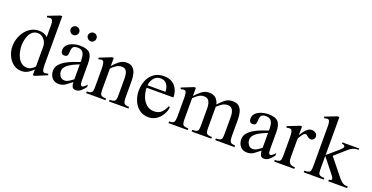

<svg xmlns="http://www.w3.org/2000/svg" viewBox="-27 -1246 3636 1878"><g transform="rotate(20 1790.5 -306.5)"><path d="M456.1 -37.1 333.5 13.7H314.5V-45.9Q290 -20.5 260.5 -3.4Q231 13.7 195.8 13.7Q143.1 13.7 106 -16.4Q68.8 -46.4 49.3 -92Q29.8 -137.7 29.8 -184.6Q29.8 -226.6 43.2 -267.6Q56.6 -308.6 82.3 -342.3Q107.9 -376 144.3 -396.2Q180.7 -416.5 226.6 -416.5Q251 -416.5 273.7 -408.7Q296.4 -400.9 314.5 -382.8V-513.7Q314.5 -539.6 307.4 -554.9Q300.3 -570.3 283.2 -570.3Q275.4 -570.3 267.8 -568.6Q260.3 -566.9 252 -564.5L246.1 -579.6L368.7 -627.4H387.7V-124Q387.7 -89.8 392.8 -67.9Q397.9 -45.9 419.9 -45.9Q427.2 -45.9 435.3 -48.1Q443.4 -50.3 451.2 -52.7ZM314.5 -76.7V-285.2Q314.5 -310.5 302.2 -334.7Q290 -358.9 269 -374.5Q248 -390.1 220.7 -390.1Q189.5 -390.1 168.2 -373.5Q147 -356.9 134.5 -330.8Q122.1 -304.7 116.7 -275.4Q111.3 -246.1 111.3 -220.7Q111.3 -192.9 117.7 -160.9Q124 -128.9 138.7 -100.3Q153.3 -71.8 177 -53.7Q200.7 -35.6 234.9 -35.6Q258.8 -35.6 279.1 -47.6Q299.3 -59.6 314.5 -76.7Z M853 -84V-58.6Q836.4 -36.1 812 -13.9Q787.6 8.3 756.8 8.3Q728.5 8.3 719.2 -13.2Q710 -34.7 710 -58.6Q680.7 -35.2 650.4 -13.4Q620.1 8.3 580.6 8.3Q534.7 8.3 509.5 -21.7Q484.4 -51.8 484.4 -96.2Q484.4 -132.8 508.3 -160.9Q532.2 -189 568.6 -209.5Q605 -230 643.3 -244.1Q681.6 -258.3 710 -267.6V-284.2Q710 -311.5 704.6 -335.7Q699.2 -359.9 683.1 -375Q667 -390.1 634.3 -390.1Q594.2 -390.1 584.5 -368.9Q574.7 -347.7 574.7 -314.5Q574.7 -294.9 566.9 -283.7Q559.1 -272.5 537.1 -272.5Q516.6 -272.5 508.3 -284.2Q500 -295.9 500 -314.5Q500 -351.1 524.4 -373.5Q548.8 -396 583.3 -406.2Q617.7 -416.5 647.9 -416.5Q724.6 -416.5 753.9 -385.3Q783.2 -354 783.2 -278.3V-140.6Q783.2 -123.5 783.4 -102.3Q783.7 -81.1 785.6 -69.8Q786.6 -61.5 791 -54.7Q795.4 -47.9 804.7 -47.9Q811.5 -47.9 821.3 -55.2Q831.1 -62.5 840.1 -71Q849.1 -79.6 853 -84ZM710 -87.9V-242.7Q680.2 -231.4 644.8 -214.4Q609.4 -197.3 584 -173.1Q558.6 -148.9 558.6 -116.7Q558.6 -90.3 575.2 -66.9Q591.8 -43.5 621.6 -43.5Q644.5 -43.5 668.2 -58.3Q691.9 -73.2 710 -87.9ZM777.3 -536.6Q777.3 -518.1 764.2 -504.6Q751 -491.2 732.9 -491.2Q714.8 -491.2 700.9 -504.9Q687 -518.6 687 -536.6Q687 -553.7 701.4 -567.1Q715.8 -580.6 732.9 -580.6Q751 -580.6 764.2 -567.6Q777.3 -554.7 777.3 -536.6ZM597.7 -536.6Q597.7 -518.1 583.7 -504.6Q569.8 -491.2 551.8 -491.2Q533.7 -491.2 520.5 -504.9Q507.3 -518.6 507.3 -536.6Q507.3 -553.7 521 -567.1Q534.7 -580.6 551.8 -580.6Q569.8 -580.6 583.7 -567.6Q597.7 -554.7 597.7 -536.6Z M1305.2 0H1102.5V-17.1Q1133.3 -17.1 1147.2 -23.4Q1161.1 -29.8 1164.8 -46.1Q1168.5 -62.5 1168.5 -91.3V-256.8Q1168.5 -279.8 1165 -304.2Q1161.6 -328.6 1148.2 -345.5Q1134.8 -362.3 1105 -362.3Q1073.2 -362.3 1046.9 -344.2Q1020.5 -326.2 1000.5 -304.7V-91.3Q1000.5 -63 1004.2 -46.9Q1007.8 -30.8 1021.7 -23.9Q1035.6 -17.1 1065.9 -17.1V0H864.7V-17.1Q894.5 -17.1 907.2 -24.9Q919.9 -32.7 923.1 -49.3Q926.3 -65.9 926.3 -91.3V-277.8Q926.3 -308.1 920.9 -333.3Q915.5 -358.4 895 -358.4Q887.7 -358.4 879.9 -356.2Q872.1 -354 864.7 -351.6L858.9 -367.2L982.4 -416.5H1000.5V-331.1Q1024.9 -361.3 1059.6 -388.9Q1094.2 -416.5 1135.7 -416.5Q1179.7 -416.5 1202.6 -393.6Q1225.6 -370.6 1233.6 -335.7Q1241.7 -300.8 1241.7 -264.2V-91.3Q1241.7 -52.7 1251.5 -34.9Q1261.2 -17.1 1305.2 -17.1Z M1668.5 -157.2 1681.6 -147.5Q1675.8 -106 1653.3 -69.1Q1630.9 -32.2 1595.7 -9.3Q1560.5 13.7 1516.1 13.7Q1458 13.7 1418.7 -17.3Q1379.4 -48.3 1359.4 -96.9Q1339.4 -145.5 1339.4 -198.2Q1339.4 -256.3 1359.9 -306.2Q1380.4 -356 1421.9 -386.2Q1463.4 -416.5 1526.9 -416.5Q1600.1 -416.5 1640.9 -369.9Q1681.6 -323.2 1681.6 -252H1402.3Q1402.3 -208.5 1418 -163.8Q1433.6 -119.1 1466.3 -89.4Q1499 -59.6 1549.8 -59.6Q1596.2 -59.6 1624.3 -87.6Q1652.3 -115.7 1668.5 -157.2ZM1402.3 -277.3H1589.4Q1589.4 -304.2 1580.3 -328.9Q1571.3 -353.5 1552 -369.1Q1532.7 -384.8 1502 -384.8Q1456.5 -384.8 1431.2 -351.6Q1405.8 -318.4 1402.3 -277.3Z M2408.7 0H2208.5V-17.1Q2239.7 -17.1 2253.4 -23.9Q2267.1 -30.8 2270.3 -46.9Q2273.4 -63 2273.4 -91.3V-266.6Q2273.4 -289.1 2268.3 -311.5Q2263.2 -334 2248.8 -348.9Q2234.4 -363.8 2206.1 -363.8Q2175.3 -363.8 2148.9 -346.4Q2122.6 -329.1 2101.6 -308.1V-91.3Q2101.6 -63 2105.2 -46.9Q2108.9 -30.8 2123 -23.9Q2137.2 -17.1 2167.5 -17.1V0H1962.4V-17.1Q1994.6 -17.1 2008.3 -23.4Q2022 -29.8 2025.1 -46.1Q2028.3 -62.5 2028.3 -91.3V-266.6Q2028.3 -290 2022.9 -312.7Q2017.6 -335.4 2002.9 -350.3Q1988.3 -365.2 1960 -365.2Q1928.7 -365.2 1902.6 -347.4Q1876.5 -329.6 1855.5 -308.1V-91.3Q1855.5 -63 1859.4 -46.9Q1863.3 -30.8 1877.2 -23.9Q1891.1 -17.1 1921.9 -17.1V0H1721.7V-17.1Q1764.6 -17.1 1773.4 -34.9Q1782.2 -52.7 1782.2 -91.3V-284.7Q1782.2 -311.5 1777.6 -335Q1772.9 -358.4 1751.5 -358.4Q1743.7 -358.4 1736.1 -356.2Q1728.5 -354 1721.7 -351.6L1713.9 -367.2L1836.4 -416.5H1855.5V-331.1Q1884.3 -361.8 1917.7 -389.2Q1951.2 -416.5 1996.1 -416.5Q2039.6 -416.5 2064.5 -394Q2089.4 -371.6 2099.6 -331.1Q2128.4 -363.8 2160.9 -390.1Q2193.4 -416.5 2240.7 -416.5Q2284.7 -416.5 2307.9 -394.3Q2331.1 -372.1 2339.4 -337.6Q2347.7 -303.2 2347.7 -266.6V-91.3Q2347.7 -53.7 2357.2 -35.4Q2366.7 -17.1 2408.7 -17.1Z M2813 -84V-58.6Q2796.4 -36.1 2772 -13.9Q2747.6 8.3 2716.8 8.3Q2688.5 8.3 2679.2 -13.2Q2669.9 -34.7 2669.9 -58.6Q2640.6 -35.2 2610.4 -13.4Q2580.1 8.3 2540.5 8.3Q2494.6 8.3 2469.5 -21.7Q2444.3 -51.8 2444.3 -96.2Q2444.3 -132.8 2468.3 -160.9Q2492.2 -189 2528.6 -209.5Q2564.9 -230 2603.3 -244.1Q2641.6 -258.3 2669.9 -267.6V-284.2Q2669.9 -311.5 2664.6 -335.7Q2659.2 -359.9 2643.1 -375Q2627 -390.1 2594.2 -390.1Q2554.2 -390.1 2544.4 -368.9Q2534.7 -347.7 2534.7 -314.5Q2534.7 -294.9 2526.9 -283.7Q2519 -272.5 2497.1 -272.5Q2476.6 -272.5 2468.3 -284.2Q2460 -295.9 2460 -314.5Q2460 -351.1 2484.4 -373.5Q2508.8 -396 2543.2 -406.2Q2577.6 -416.5 2607.9 -416.5Q2684.6 -416.5 2713.9 -385.3Q2743.2 -354 2743.2 -278.3V-140.6Q2743.2 -123.5 2743.4 -102.3Q2743.7 -81.1 2745.6 -69.8Q2746.6 -61.5 2751 -54.7Q2755.4 -47.9 2764.6 -47.9Q2771.5 -47.9 2781.2 -55.2Q2791 -62.5 2800 -71Q2809.1 -79.6 2813 -84ZM2669.9 -87.9V-242.7Q2640.1 -231.4 2604.7 -214.4Q2569.3 -197.3 2543.9 -173.1Q2518.6 -148.9 2518.6 -116.7Q2518.6 -90.3 2535.2 -66.9Q2551.8 -43.5 2581.5 -43.5Q2604.5 -43.5 2628.2 -58.3Q2651.9 -73.2 2669.9 -87.9Z M3122.1 -367.2Q3122.1 -351.1 3110.1 -338.6Q3098.1 -326.2 3081.5 -326.2Q3066.9 -326.2 3056.6 -334Q3046.4 -341.8 3037.8 -349.6Q3029.3 -357.4 3019 -357.4Q3006.3 -357.4 2990.5 -337.6Q2974.6 -317.9 2960.4 -289.6V-93.8Q2960.4 -55.2 2975.1 -36.1Q2989.7 -17.1 3031.2 -17.1V0H2822.3V-17.1Q2852.5 -17.1 2866 -23.9Q2879.4 -30.8 2882.8 -46.9Q2886.2 -63 2886.2 -91.3V-266.1Q2886.2 -308.1 2880.9 -332.8Q2875.5 -357.4 2849.6 -357.4Q2837.4 -357.4 2822.3 -351.6L2817.4 -367.2L2942.4 -416.5H2960.4V-325.2Q2970.7 -343.8 2985.8 -365Q3001 -386.2 3021 -401.4Q3041 -416.5 3064.9 -416.5Q3086.4 -416.5 3104.2 -403.6Q3122.1 -390.6 3122.1 -367.2Z M3580.6 0H3384.8V-17.1Q3393.1 -17.1 3403.1 -19.3Q3413.1 -21.5 3413.1 -32.2Q3413.1 -42.5 3407.2 -51.3Q3401.4 -60.1 3396 -67.4L3272.5 -223.1V-91.3Q3272.5 -63 3275.6 -46.9Q3278.8 -30.8 3292.5 -23.9Q3306.2 -17.1 3337.4 -17.1V0H3129.4V-17.1Q3159.7 -17.1 3174.1 -22.7Q3188.5 -28.3 3192.6 -43.7Q3196.8 -59.1 3196.8 -88.9V-502Q3196.8 -538.6 3190.7 -554.9Q3184.6 -571.3 3167 -571.3Q3159.2 -571.3 3152.1 -569.1Q3145 -566.9 3138.2 -564.5L3129.4 -579.6L3252 -627.4H3272.5V-232.4L3374.5 -319.3Q3379.4 -323.7 3389.4 -332.5Q3399.4 -341.3 3408 -351.3Q3416.5 -361.3 3416.5 -368.7Q3416.5 -380.9 3405.8 -385.7Q3395 -390.6 3384.8 -391.6V-404.3H3560.1V-391.6Q3522.5 -389.6 3498.8 -379.2Q3475.1 -368.7 3447.8 -343.3L3340.8 -248.5L3468.3 -89.8Q3493.7 -58.1 3510.3 -42.5Q3526.9 -26.9 3542.5 -22Q3558.1 -17.1 3580.6 -17.1Z"/></g></svg>

Font: Scheherazade New
Style: Regular
Weight: 400
Designer: SIL International
Foundry: SIL International
Version: Version 4.000